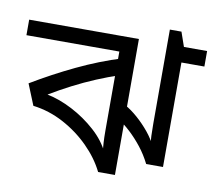

<svg xmlns="http://www.w3.org/2000/svg" viewBox="-87 -777 967 865"><g transform="rotate(10 397.0 -344.0)"><path d="M492 -622V0H415Q386 -59 334 -111Q282 -163 215.5 -198.5Q149 -234 76 -243L37 -339Q132 -396 232.5 -444Q333 -492 436 -524L415 -482V-551H-10V-622ZM415 -474 435 -446Q386 -430 333.5 -408Q281 -386 229.5 -359.5Q178 -333 130 -304Q186 -293 245.5 -262Q305 -231 354.5 -186.5Q404 -142 428 -90L420 -88Q418 -111 416.5 -134Q415 -157 415 -189ZM804 -622V-551H699V-73H622Q602 -113 576 -146Q550 -179 520.5 -206.5Q491 -234 458 -255L483 -318Q512 -302 542 -275.5Q572 -249 597 -218.5Q622 -188 634 -160L626 -157Q624 -180 623 -202.5Q622 -225 622 -257V-688H675L698 -622Z"/></g></svg>

Font: bangla15
Style: Regular
Weight: 400
Designer: Jelle Bosma - Monotype Design Team
Foundry: Monotype Imaging Inc.
Version: Version 2.006